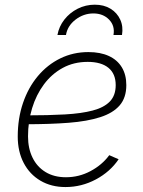

<svg xmlns="http://www.w3.org/2000/svg" viewBox="-20 -773 600 803"><path d="M253.9 9.3Q194.3 9.3 149.2 -17.3Q104 -43.9 79.1 -91.6Q54.2 -139.2 54.2 -202.1Q54.2 -277.8 76.2 -342.3Q98.1 -406.7 138.2 -454.6Q178.2 -502.4 232.2 -528.8Q286.1 -555.2 349.6 -555.2Q399.9 -555.2 435.3 -538.8Q470.7 -522.5 489.5 -491.5Q508.3 -460.4 508.3 -417Q508.3 -364.7 480.7 -332.5Q453.1 -300.3 399.4 -283Q345.7 -265.6 267.3 -259.5Q189 -253.4 87.4 -253.4L91.3 -290.5Q181.6 -290.5 251.2 -294.4Q320.8 -298.3 367.9 -310.8Q415 -323.2 439.5 -348.6Q463.9 -374 463.9 -417Q463.9 -464.4 433.6 -489.3Q403.3 -514.2 346.7 -514.2Q288.6 -514.2 242.4 -489Q196.3 -463.9 163.8 -420.2Q131.3 -376.5 114.3 -320.6Q97.2 -264.6 97.2 -202.6Q97.2 -152.3 116 -113.8Q134.8 -75.2 170.4 -53.5Q206.1 -31.7 255.9 -31.7Q310.5 -31.7 358.6 -57.4Q406.7 -83 437 -124L476.1 -106.9Q440.9 -54.7 381.1 -22.7Q321.3 9.3 253.9 9.3ZM376.5 -753.4Q414.6 -753.4 442.1 -736.6Q469.7 -719.7 482.9 -690.9Q496.1 -662.1 490.2 -626.5H454.6Q461.4 -665 436.3 -690.9Q411.1 -716.8 370.6 -716.8Q329.6 -716.8 295.9 -690.9Q262.2 -665 255.9 -626.5H220.2Q226.6 -662.1 249 -690.9Q271.5 -719.7 304.9 -736.6Q338.4 -753.4 376.5 -753.4Z"/></svg>

Font: Inter ExtraLight
Style: Italic
Weight: 250
Italic angle: -9.3988°
Designer: Rasmus Andersson
Foundry: rsms
Version: Version 4.001;git-66647c0bb